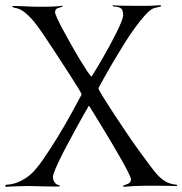

<svg xmlns="http://www.w3.org/2000/svg" viewBox="-20 -716 702 739"><path d="M132 -690Q138 -690 151 -690Q164 -690 178 -690.5Q192 -691 204 -692Q216 -693 220 -694Q221 -694 221 -692L219 -690Q210 -687 201 -684Q192 -681 192 -668Q192 -663 201 -643.5Q210 -624 224.5 -597.5Q239 -571 255.5 -541.5Q272 -512 287.5 -486.5Q303 -461 315 -443Q327 -425 331 -422H333Q339 -431 350 -449.5Q361 -468 374.5 -491Q388 -514 402 -540Q416 -566 427.5 -589Q439 -612 446.5 -630.5Q454 -649 454 -657Q454 -678 445.5 -684Q437 -690 417 -691L414 -693H413Q413 -693 413 -694Q413 -696 417.5 -695.5Q422 -695 423 -695Q431 -695 438.5 -694.5Q446 -694 454 -694Q490 -694 525.5 -693.5Q561 -693 597 -696L600 -694V-693L599 -691Q593 -689 586.5 -688Q580 -687 574 -685Q560 -681 541 -660.5Q522 -640 500.5 -610.5Q479 -581 457.5 -546.5Q436 -512 416.5 -479Q397 -446 382 -419Q367 -392 359 -377V-375Q362 -367 377 -342.5Q392 -318 414 -284.5Q436 -251 461.5 -213Q487 -175 511.5 -141Q536 -107 556 -80.5Q576 -54 585 -44Q602 -26 619 -16.5Q636 -7 660 -5L662 -2L660 0Q630 -1 600 -1Q570 -1 540 -1Q519 -1 498 0Q477 1 456 3L454 1V0L457 -3Q466 -5 475 -10Q484 -15 484 -26Q484 -32 473.5 -53Q463 -74 447 -102Q431 -130 412 -162.5Q393 -195 375 -224Q357 -253 343.5 -275.5Q330 -298 324 -307L322 -308Q321 -308 319.5 -305.5Q318 -303 318 -302Q313 -293 300.5 -271.5Q288 -250 273.5 -223Q259 -196 243 -166.5Q227 -137 214 -110.5Q201 -84 192.5 -64Q184 -44 184 -36Q184 -8 210 -2Q210 -1 210.5 -0.5Q211 0 211 1Q210 2 192.5 2Q175 2 154 1.5Q133 1 114 0.5Q95 0 90 0Q67 0 45.5 1Q24 2 2 3L0 0V-2L4 -5Q30 -6 53.5 -16.5Q77 -27 97 -44Q118 -62 146 -102.5Q174 -143 202.5 -189.5Q231 -236 255.5 -281Q280 -326 294 -352V-353Q294 -355 284 -372Q274 -389 258 -413.5Q242 -438 223.5 -467Q205 -496 188 -521.5Q171 -547 158 -566.5Q145 -586 141 -592Q133 -603 123 -617Q113 -631 101.5 -643.5Q90 -656 77.5 -666.5Q65 -677 52 -682Q47 -684 41 -685Q35 -686 30 -688L27 -691L28 -693Q54 -693 80 -691.5Q106 -690 132 -690Z"/></svg>

Font: Cane Nero
Style: Regular
Weight: 400
Version: Version 1.000